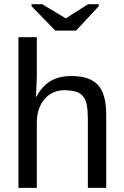

<svg xmlns="http://www.w3.org/2000/svg" viewBox="-20 -904 596 924"><path d="M152.8 -438H154.8Q182.6 -489.7 223.1 -513.9Q263.7 -538.1 324.2 -538.1Q411.6 -538.1 451.4 -495.1Q491.2 -452.1 491.2 -352.1V0H402.8V-335Q402.3 -377 397.2 -401.9Q392.1 -426.8 378.4 -441.9Q364.7 -457 345.7 -462.6Q326.7 -468.3 293.9 -470.2Q231.4 -470.2 194.3 -427.2Q157.2 -384.3 157.2 -312V0H68.8V-725.1H157.2V-536.1Q157.2 -526.4 154.8 -474.1Q153.3 -439 152.8 -438ZM455.1 -874 346.2 -756.8H246.1L131.8 -874V-883.8H183.1L295.9 -815.9H296.9L403.8 -883.8H455.1Z"/></svg>

Font: Libra Sans Modern
Style: Regular
Weight: 400
Foundry: Stefan Peev, Context Ltd
Version: Version 1.000